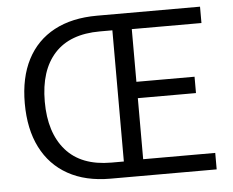

<svg xmlns="http://www.w3.org/2000/svg" viewBox="-49 -714 937 771"><g transform="rotate(-5 420.0 -328.5)"><path d="M365.7 0Q265.6 0 194.8 -39.6Q124 -79.1 86.7 -153.1Q49.3 -227.1 49.3 -331.1Q49.3 -434.6 86.9 -507.3Q124.5 -580.1 196 -618.4Q267.6 -656.7 369.1 -656.7H784.2V-590.8H503.4V-378.4H737.8V-312.5H503.4V-66.4H793.9V0ZM375 -64H425.3V-592.8H375Q253.9 -592.8 191.9 -524.7Q129.9 -456.5 129.9 -331.1Q129.9 -205.6 191.9 -134.8Q253.9 -64 375 -64Z"/></g></svg>

Font: Varta Light
Style: Regular
Weight: 400
Version: Version 1.004